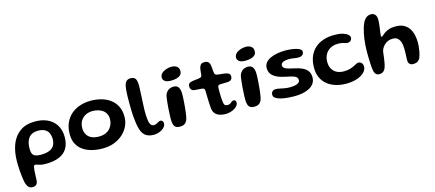

<svg xmlns="http://www.w3.org/2000/svg" viewBox="-59 -1241 4716 2081"><g transform="rotate(-15 2299.0 -200.0)"><path d="M106 235Q89 235 75.5 227Q62 219 52.2 202Q42.5 185 35.5 158.5Q31.5 138.5 28.2 115.8Q25 93 22.5 69Q20 45 18.2 20.2Q16.5 -4.5 15.8 -28.8Q15 -53 15 -76Q15 -183.5 47 -267Q79 -350.5 145.5 -398.2Q212 -446 315 -446Q379 -446 428.8 -428.5Q478.5 -411 513.2 -378.5Q548 -346 566 -300.8Q584 -255.5 584 -200Q584 -145.5 567.8 -103Q551.5 -60.5 518 -31.5Q484.5 -2.5 433 12.8Q381.5 28 310 28Q276 28 253.5 22.8Q231 17.5 218 12.5Q205 7.5 198 7.5Q188.5 7.5 183.5 13.8Q178.5 20 176.5 38.5Q174.5 48.5 173.2 66.5Q172 84.5 171 105Q170 125.5 169.5 143.5Q169 161.5 168.5 172Q166 208 150 221.5Q134 235 106 235ZM285 -81Q347 -81 383.8 -97.2Q420.5 -113.5 436.8 -143.5Q453 -173.5 453 -214.5Q453 -247 441 -276Q429 -305 400 -323Q371 -341 319.5 -341Q283.5 -341 257.8 -329.2Q232 -317.5 215.5 -296Q199 -274.5 191 -244.5Q183 -214.5 183 -178Q183 -140.5 192.5 -119.5Q202 -98.5 224.2 -89.8Q246.5 -81 285 -81Z M951.5 27Q891.5 27 836.5 14Q781.5 1 738 -27.5Q694.5 -56 669.2 -102Q644 -148 644 -214Q644 -286.5 668.5 -341.2Q693 -396 736 -433Q779 -470 835.8 -488.5Q892.5 -507 957 -507Q1017 -507 1072.8 -492Q1128.5 -477 1172.2 -445.2Q1216 -413.5 1241.5 -363.5Q1267 -313.5 1267 -244Q1267 -190.5 1244.5 -141.8Q1222 -93 1180 -55Q1138 -17 1080.2 5Q1022.5 27 951.5 27ZM945 -108.5Q989 -108.5 1020.2 -122.2Q1051.5 -136 1071 -158.5Q1090.5 -181 1099.5 -207.8Q1108.5 -234.5 1108.5 -261Q1108.5 -297 1094.5 -322.5Q1080.5 -348 1057 -363.8Q1033.5 -379.5 1004.5 -386.8Q975.5 -394 945.5 -394Q906 -394 871 -377.2Q836 -360.5 814.2 -326.8Q792.5 -293 792.5 -242Q792.5 -200.5 810.2 -170.5Q828 -140.5 862 -124.5Q896 -108.5 945 -108.5Z M1526.5 27Q1474 27 1440.8 6.8Q1407.5 -13.5 1389.8 -59Q1372 -104.5 1364.5 -180Q1361.5 -201 1359.2 -231Q1357 -261 1356.2 -295Q1355.5 -329 1355.2 -362.2Q1355 -395.5 1355.2 -423.5Q1355.5 -451.5 1356.5 -469.5Q1358 -522.5 1364.5 -558.2Q1371 -594 1388 -612.2Q1405 -630.5 1437 -630.5Q1476.5 -630.5 1491.2 -607.2Q1506 -584 1506 -530.5Q1506 -517 1505.2 -495.2Q1504.5 -473.5 1503.2 -447Q1502 -420.5 1500.5 -392Q1499 -363.5 1497.8 -336Q1496.5 -308.5 1495.5 -284.8Q1494.5 -261 1494.5 -244Q1494.5 -192.5 1498.2 -159.2Q1502 -126 1509.2 -107.5Q1516.5 -89 1527 -81.5Q1537.5 -74 1551 -74Q1569 -74 1582.2 -81Q1595.5 -88 1607.2 -95Q1619 -102 1631.5 -102Q1645.5 -102 1653.8 -91.8Q1662 -81.5 1662 -64.5Q1662 -45.5 1650 -28.8Q1638 -12 1618.2 0.2Q1598.5 12.5 1574.5 19.8Q1550.5 27 1526.5 27Z M1822 15.5Q1792 15.5 1775 4Q1758 -7.5 1751.2 -30.8Q1744.5 -54 1744.5 -89Q1744.5 -105.5 1745.5 -127.8Q1746.5 -150 1747.8 -175Q1749 -200 1751 -225.8Q1753 -251.5 1755.5 -275.5Q1758 -299.5 1760.8 -319Q1763.5 -338.5 1766.5 -350.5Q1779 -386.5 1803.5 -404.2Q1828 -422 1866 -422Q1902 -422 1918.5 -395.8Q1935 -369.5 1935 -322.5Q1935 -306.5 1934 -282.2Q1933 -258 1931 -229.8Q1929 -201.5 1926.2 -172.2Q1923.5 -143 1920 -116.2Q1916.5 -89.5 1912.5 -68.8Q1908.5 -48 1904 -36.5Q1891.5 -8.5 1871.2 3.5Q1851 15.5 1822 15.5ZM1859 -491.5Q1807 -491.5 1786.5 -508.8Q1766 -526 1766 -548.5Q1766 -577 1786.5 -596.5Q1807 -616 1837.5 -626.2Q1868 -636.5 1898 -636.5Q1920.5 -636.5 1939.2 -629.2Q1958 -622 1969.2 -606.8Q1980.5 -591.5 1980.5 -567Q1980.5 -540 1963.8 -523.2Q1947 -506.5 1919.2 -499Q1891.5 -491.5 1859 -491.5Z M2333.5 11Q2301 11 2270.2 1.8Q2239.5 -7.5 2218.5 -31Q2197.5 -54.5 2195 -96.5Q2193.5 -110.5 2192.5 -127.2Q2191.5 -144 2190.8 -163Q2190 -182 2189.2 -202.2Q2188.5 -222.5 2188.2 -243.2Q2188 -264 2187.5 -284Q2187.5 -306.5 2178.5 -313.2Q2169.5 -320 2152.5 -321.5Q2143 -322.5 2129.2 -323.2Q2115.5 -324 2101 -325Q2086.5 -326 2074 -327Q2052.5 -329.5 2040.8 -343Q2029 -356.5 2029 -381Q2029 -398 2036 -407Q2043 -416 2055 -420.8Q2067 -425.5 2082 -428Q2107 -430.5 2124.2 -433Q2141.5 -435.5 2156 -437.5Q2171.5 -439.5 2179 -446.2Q2186.5 -453 2188 -470Q2189.5 -481 2190.5 -494Q2191.5 -507 2193 -520Q2194.5 -533 2196.5 -542.5Q2203.5 -568 2215.8 -580Q2228 -592 2254.5 -592Q2276 -592 2288.5 -585.8Q2301 -579.5 2307.5 -566.8Q2314 -554 2317.5 -533.5Q2319 -519.5 2320 -508.5Q2321 -497.5 2321.8 -488.2Q2322.5 -479 2323.5 -471Q2324.5 -463 2325.5 -455Q2327 -440 2336 -433.2Q2345 -426.5 2360 -424.5Q2373.5 -423 2388.2 -421.2Q2403 -419.5 2417 -418.2Q2431 -417 2441.5 -415Q2464 -412 2480.5 -401.8Q2497 -391.5 2497 -367Q2497 -345.5 2483.5 -332.5Q2470 -319.5 2448.5 -318Q2420.5 -317 2396 -316.8Q2371.5 -316.5 2357.5 -315.5Q2346.5 -315 2339.2 -309Q2332 -303 2331 -281Q2330.5 -264.5 2330.5 -247.5Q2330.5 -230.5 2331 -213.5Q2331.5 -196.5 2332.2 -180.2Q2333 -164 2334.2 -149.5Q2335.5 -135 2337 -122.5Q2340 -97 2350 -87.2Q2360 -77.5 2379 -77.5Q2399 -77.5 2410.8 -85.5Q2422.5 -93.5 2431.5 -101.5Q2440.5 -109.5 2451.5 -109.5Q2467 -109.5 2473.5 -101.5Q2480 -93.5 2480 -78Q2480 -59 2467 -43Q2454 -27 2432.5 -14.8Q2411 -2.5 2385.2 4.2Q2359.5 11 2333.5 11Z M2656 15.5Q2626 15.5 2609 4Q2592 -7.5 2585.2 -30.8Q2578.5 -54 2578.5 -89Q2578.5 -105.5 2579.5 -127.8Q2580.5 -150 2581.8 -175Q2583 -200 2585 -225.8Q2587 -251.5 2589.5 -275.5Q2592 -299.5 2594.8 -319Q2597.5 -338.5 2600.5 -350.5Q2613 -386.5 2637.5 -404.2Q2662 -422 2700 -422Q2736 -422 2752.5 -395.8Q2769 -369.5 2769 -322.5Q2769 -306.5 2768 -282.2Q2767 -258 2765 -229.8Q2763 -201.5 2760.2 -172.2Q2757.5 -143 2754 -116.2Q2750.5 -89.5 2746.5 -68.8Q2742.5 -48 2738 -36.5Q2725.5 -8.5 2705.2 3.5Q2685 15.5 2656 15.5ZM2693 -491.5Q2641 -491.5 2620.5 -508.8Q2600 -526 2600 -548.5Q2600 -577 2620.5 -596.5Q2641 -616 2671.5 -626.2Q2702 -636.5 2732 -636.5Q2754.5 -636.5 2773.2 -629.2Q2792 -622 2803.2 -606.8Q2814.5 -591.5 2814.5 -567Q2814.5 -540 2797.8 -523.2Q2781 -506.5 2753.2 -499Q2725.5 -491.5 2693 -491.5Z M3105.5 18Q3071.5 18 3037.8 15.2Q3004 12.5 2974.8 7Q2945.5 1.5 2924.5 -7Q2903 -15.5 2889 -26.8Q2875 -38 2875 -59.5Q2875 -83 2888.8 -96.2Q2902.5 -109.5 2929 -109.5Q2946.5 -109.5 2969.2 -104.2Q2992 -99 3020.5 -93.8Q3049 -88.5 3081.5 -88.5Q3111 -88.5 3136.8 -93Q3162.5 -97.5 3178.8 -109Q3195 -120.5 3195 -141Q3195 -159.5 3184.5 -171.2Q3174 -183 3147 -191.8Q3120 -200.5 3070.5 -210Q3013.5 -221 2973.5 -239.5Q2933.5 -258 2912.5 -286.2Q2891.5 -314.5 2891.5 -353.5Q2891.5 -388.5 2911.2 -413.5Q2931 -438.5 2965.5 -454.8Q3000 -471 3043.8 -479Q3087.5 -487 3135.5 -487Q3165.5 -487 3197 -483.5Q3228.5 -480 3255.5 -472.8Q3282.5 -465.5 3299 -454.2Q3315.5 -443 3315.5 -427Q3315.5 -408.5 3306.8 -397.2Q3298 -386 3284.2 -381.2Q3270.5 -376.5 3255 -376.5Q3231.5 -376.5 3204 -381.5Q3176.5 -386.5 3148 -386.5Q3123.5 -386.5 3103 -381.5Q3082.5 -376.5 3070.2 -366.2Q3058 -356 3058 -339.5Q3058 -314.5 3086.8 -301Q3115.5 -287.5 3174 -276Q3229 -265.5 3267.2 -247.5Q3305.5 -229.5 3325.5 -201.2Q3345.5 -173 3345.5 -131Q3345.5 -91.5 3326.5 -63.5Q3307.5 -35.5 3274.5 -17.5Q3241.5 0.5 3198.2 9.2Q3155 18 3105.5 18Z M3682.5 32Q3622 32 3568.8 16.2Q3515.5 0.5 3474.8 -31.2Q3434 -63 3411 -111.5Q3388 -160 3388 -225.5Q3388 -294 3409.2 -347.2Q3430.5 -400.5 3470.2 -437.5Q3510 -474.5 3566.2 -493.5Q3622.5 -512.5 3692 -512.5Q3746.5 -512.5 3784 -501.5Q3821.5 -490.5 3840.8 -473.5Q3860 -456.5 3860 -437.5Q3860 -425 3853.2 -414.5Q3846.5 -404 3835.8 -398Q3825 -392 3813 -392Q3800.5 -392 3787.2 -396.5Q3774 -401 3754 -405.5Q3734 -410 3702 -410Q3666.5 -410 3637.5 -398.5Q3608.5 -387 3587 -365.8Q3565.5 -344.5 3554 -315.2Q3542.5 -286 3542.5 -251Q3542.5 -202.5 3561.5 -169.8Q3580.5 -137 3614.2 -120.5Q3648 -104 3691 -104Q3729 -104 3757.2 -111.8Q3785.5 -119.5 3806 -129.8Q3826.5 -140 3840.5 -147.5Q3854.5 -155 3863.5 -155Q3884 -155 3895.2 -146Q3906.5 -137 3911 -124Q3915.5 -111 3915.5 -98.5Q3915.5 -72.5 3899 -49Q3882.5 -25.5 3852 -7.2Q3821.5 11 3778.5 21.5Q3735.5 32 3682.5 32Z M4055.5 25Q4032.5 25 4019.5 13Q4006.5 1 3999.5 -22.5Q3996.5 -34 3994.2 -55Q3992 -76 3990.2 -104.5Q3988.5 -133 3987.5 -167.8Q3986.5 -202.5 3986.5 -242Q3986.5 -275.5 3988.8 -310.5Q3991 -345.5 3995.5 -380Q4000 -414.5 4006.8 -447.2Q4013.5 -480 4022.5 -509Q4031.5 -538 4043 -561.5Q4059.5 -593.5 4082 -609.8Q4104.5 -626 4132.5 -626Q4162 -626 4179 -606.2Q4196 -586.5 4196 -549.5Q4196 -532.5 4194.2 -512Q4192.5 -491.5 4189.8 -471Q4187 -450.5 4184.2 -431.2Q4181.5 -412 4179.5 -396.8Q4177.5 -381.5 4177.5 -373Q4177.5 -359.5 4184 -359.5Q4190 -359.5 4200.8 -370.2Q4211.5 -381 4230.8 -394.8Q4250 -408.5 4280.8 -419.2Q4311.5 -430 4357 -430Q4412 -430 4448.8 -410Q4485.5 -390 4507 -356.5Q4528.5 -323 4537.5 -282Q4546.5 -241 4546.5 -198.5Q4546.5 -177.5 4544.2 -153.5Q4542 -129.5 4537.8 -106Q4533.5 -82.5 4527.8 -62Q4522 -41.5 4515.5 -27.5Q4504.5 -7 4485.8 3.5Q4467 14 4439 14Q4416.5 14 4404.2 4.8Q4392 -4.5 4386 -20.5Q4384 -31 4384 -48.2Q4384 -65.5 4385.2 -87.5Q4386.5 -109.5 4387.2 -133.2Q4388 -157 4387 -179.5Q4386 -203.5 4381.5 -226.5Q4377 -249.5 4367 -268.2Q4357 -287 4339.2 -298.2Q4321.5 -309.5 4294.5 -309.5Q4261.5 -309.5 4236.8 -298.2Q4212 -287 4195 -269.5Q4178 -252 4168.2 -232.8Q4158.5 -213.5 4156.5 -197Q4153 -167 4149.8 -142Q4146.5 -117 4143.2 -96.2Q4140 -75.5 4136 -58.2Q4132 -41 4126.5 -26Q4117 -1 4099.2 12Q4081.5 25 4055.5 25Z"/></g></svg>

Font: Gluten Medium
Style: Regular
Weight: 500
Designer: Tyler Finck
Foundry: Etcetera Type Company
Version: Version 1.300